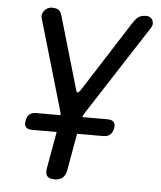

<svg xmlns="http://www.w3.org/2000/svg" viewBox="-53 -786 706 843"><g transform="rotate(5 300.0 -365.0)"><path d="M218 10Q195 10 186 -1Q177 -12 181 -35L210 -198H101Q82 -198 74 -207.5Q66 -217 70 -236Q73 -255 84 -264Q95 -273 114 -273H221Q220 -285 216 -296L101 -690Q98 -700 101 -709Q104 -718 110 -725Q116 -732 124.5 -736Q133 -740 141 -740Q160 -740 170.5 -734Q181 -728 187 -706L279 -390Q282 -379 286.5 -379Q291 -379 299 -390L501 -706Q516 -728 528 -734Q540 -740 559 -740Q567 -740 574 -736Q581 -732 585 -725Q589 -718 589 -709Q589 -700 583 -690L328 -296Q321 -285 316 -273H428Q447 -273 455 -264Q463 -255 460 -236Q456 -217 445 -207.5Q434 -198 415 -198H300L271 -35Q267 -12 254 -1Q241 10 218 10Z"/></g></svg>

Font: Maple Mono NL
Style: Italic
Weight: 400
Italic angle: -10°
Monospace: yes
Designer: subframe7536
Version: Version 7.000